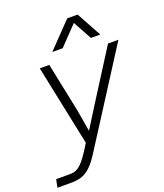

<svg xmlns="http://www.w3.org/2000/svg" viewBox="-199 -892 1020 1195"><g transform="rotate(-20 311.0 -295.0)"><path d="M278 -76 355 -199 575 -546H644L252 67Q221 116 193 142.5Q165 169 135.5 179.5Q106 190 67 190H-28L-17 137H77Q101 137 120.5 127Q140 117 160.5 94Q181 71 208 29L234 -13L123 -546H186L254 -217ZM390 -780H459L549 -615H487L419 -739L300 -615H231Z"/></g></svg>

Font: Azeret Mono Light
Style: Italic
Weight: 300
Italic angle: -12°
Designer: Martin Vácha
Foundry: Displaay
Version: Version 1.000; Glyphs 3.0.3, build 3074